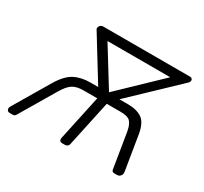

<svg xmlns="http://www.w3.org/2000/svg" viewBox="-143 -903 1175 1105"><g transform="rotate(30 444.5 -350.0)"><path d="M32 0Q19 0 14.5 -11Q10 -22 18 -35L156 -268Q197 -337 241.5 -360.5Q286 -384 347 -384H399L225 -667Q222 -672 224 -680Q226 -688 233 -694Q240 -700 248 -700H828Q836 -700 841 -694Q846 -688 844 -680Q843 -676 841.5 -673Q840 -670 837 -667L540 -384H594Q655 -384 690 -360.5Q725 -337 737 -268L775 -35Q777 -22 768.5 -11Q760 0 747 0H727Q713 0 710 -13L672 -246Q664 -290 646.5 -307.5Q629 -325 582 -325H490L425 -22Q424 -12 416.5 -6Q409 0 399 0H381Q371 0 366 -6Q361 -12 362 -22L427 -325H335Q289 -325 263 -307.5Q237 -290 211 -246L73 -13Q67 0 52 0ZM486 -360 440 -362 730 -640H313Z"/></g></svg>

Font: Rubik Light Light
Style: Italic
Weight: 300
Italic angle: -12°
Version: Version 2.104